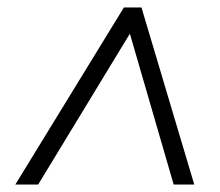

<svg xmlns="http://www.w3.org/2000/svg" viewBox="-20 -648 589 513"><path d="M21 -155 311 -628H358L499 -155H444L327 -558L82 -155Z"/></svg>

Font: Nunito Sans 7pt SemiCondensed Light
Style: Italic
Weight: 300
Width: 4
Italic angle: -9°
Designer: Vernon Adams
Foundry: Vernon Adams
Version: Version 3.101;gftools[0.9.27]